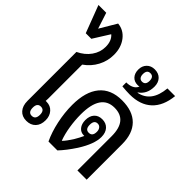

<svg xmlns="http://www.w3.org/2000/svg" viewBox="-230 -1028 1220 1220"><g transform="rotate(45 380.0 -418.0)"><path d="M178 7Q139 7 116.5 -18.5Q94 -44 94 -88V-528Q145 -552 174 -593Q203 -634 203 -682Q203 -737 171 -764L102 -654H52L-18 -838H52L87 -730L154 -843Q208 -838 242 -793.5Q276 -749 276 -684Q276 -628 250 -579Q224 -530 177 -497V-190Q177 -180 176 -170Q180 -170 184 -170Q219 -170 241 -145.5Q263 -121 263 -83Q263 -41 240 -17Q217 7 178 7ZM180 -40Q213 -40 213 -82Q213 -123 180 -123Q148 -123 148 -82Q148 -40 180 -40Z M371 0Q344 -57 328.5 -129Q313 -201 313 -271Q313 -390 365 -453Q417 -516 517 -516Q613 -516 663.5 -465Q714 -414 714 -318V0H631V-308Q631 -449 516 -449Q394 -449 394 -267Q394 -215 402.5 -161Q411 -107 427 -64H429Q440 -75 451.5 -91Q463 -107 477 -129Q485 -143 493 -157.5Q501 -172 507 -186H502Q474 -186 457 -207Q440 -228 440 -262Q440 -299 459.5 -320.5Q479 -342 513 -342Q548 -342 568.5 -319.5Q589 -297 589 -258Q589 -195 532 -105Q511 -73 491 -47Q471 -21 451 0ZM512 -220Q545 -220 545 -261Q545 -279 536 -290.5Q527 -302 512 -302Q481 -302 481 -261Q481 -220 512 -220Z M525 -576Q511 -576 492.5 -577Q474 -578 455 -580V-615Q481 -615 500 -623Q524 -633 533 -656Q526 -654 518 -654Q487 -654 469 -674Q451 -694 451 -727Q451 -760 471.5 -781Q492 -802 525 -802Q560 -802 580.5 -780.5Q601 -759 601 -723Q601 -656 552 -622V-619Q655 -639 667 -773H736Q726 -676 672 -626Q618 -576 525 -576ZM522 -689Q553 -689 553 -727Q553 -765 522 -765Q492 -765 492 -727Q492 -709 500 -699Q508 -689 522 -689Z"/></g></svg>

Font: Noto Sans Thai Looped UI Narrow
Style: Regular
Weight: 400
Width: 4
Designer: Cadson Demak Team
Foundry: Cadson Demak Co., Ltd.
Version: Version 1.000